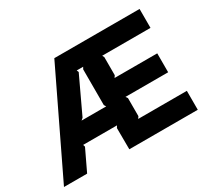

<svg xmlns="http://www.w3.org/2000/svg" viewBox="-152 -1073 1464 1336"><g transform="rotate(-30 580.0 -405.0)"><path d="M1090 0H540L539 -171L549 -187H277L282 -170L201 0H15L405 -810H1090V-658H702L710 -642V-497L699 -481H1042V-329H699L710 -313V-168L699 -152H1090ZM550 -339 540 -355V-642L549 -658H497L504 -642L368 -353L352 -339Z"/></g></svg>

Font: TypoPRO Sinkin Sans
Style: 700 Bold
Weight: 700
Designer: Keith Bates
Foundry: K-Type
Version: Sinkin Sans (version 1.0)  by Keith Bates   •   © 2014   www